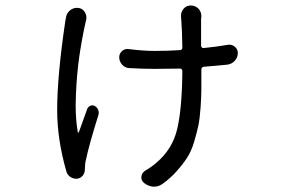

<svg xmlns="http://www.w3.org/2000/svg" viewBox="-20 -618 1040 710"><path d="M223.6 -550.8Q225.6 -568.4 238.3 -579.1Q250 -588.9 263.7 -588.9Q265.6 -588.9 267.6 -588.9Q284.2 -587.9 293 -574.2Q301.8 -560.5 298.8 -544.9Q296.9 -538.1 295.9 -533.2Q282.2 -471.7 272.9 -406.7Q263.7 -341.8 260.7 -265.6Q259.8 -246.1 259.8 -228.5Q259.8 -173.8 267.6 -129.9Q267.6 -127.9 269.5 -127.9Q271.5 -127.9 271.5 -128.9Q277.3 -145.5 302.7 -215.8Q306.6 -223.6 314.9 -227.1Q323.2 -230.5 331.1 -225.6Q339.8 -220.7 343.3 -210.9Q346.7 -201.2 343.8 -192.4Q308.6 -80.1 297.9 -27.3Q293.9 -12.7 293.9 6.8Q293.9 7.8 293.9 7.8Q293.9 21.5 286.1 31.2Q278.3 41 265.6 43Q252 43.9 240.7 36.6Q229.5 29.3 225.6 16.6Q191.4 -102.5 191.4 -210.9Q191.4 -337.9 221.7 -541Q222.7 -545.9 223.6 -550.8ZM821.3 -452.1Q835.9 -455.1 847.7 -445.8Q859.4 -436.5 859.4 -421.9Q859.4 -405.3 848.1 -393.1Q836.9 -380.9 820.3 -378.9Q769.5 -374 734.4 -371.1Q724.6 -370.1 724.6 -360.4Q724.6 -312.5 724.6 -287.1Q724.6 -261.7 721.7 -220.2Q718.8 -178.7 713.4 -153.3Q708 -127.9 697.8 -93.3Q687.5 -58.6 671.9 -34.7Q656.2 -10.7 633.3 15.1Q610.4 41 580.1 62.5Q566.4 72.3 549.8 72.3Q547.9 72.3 545.9 72.3Q527.3 70.3 512.7 58.6Q501 48.8 502.9 34.7Q504.9 20.5 517.6 12.7Q541 -1 557.6 -15.6Q618.2 -66.4 635.7 -142.6Q653.3 -218.8 654.3 -355.5Q654.3 -359.4 651.4 -362.3Q648.4 -365.2 644.5 -364.3Q588.9 -363.3 550.8 -363.3Q509.8 -363.3 457 -366.2Q442.4 -367.2 431.6 -378.9Q420.9 -390.6 420.9 -406.2Q420.9 -419.9 431.2 -429.2Q441.4 -438.5 456.1 -436.5Q508.8 -429.7 552.7 -429.7Q599.6 -429.7 644.5 -432.6Q654.3 -432.6 654.3 -442.4Q653.3 -509.8 650.4 -543.9Q650.4 -548.8 649.4 -556.6Q648.4 -573.2 658.7 -585.4Q668.9 -597.7 685.5 -597.7Q702.1 -597.7 713.9 -585.9Q724.6 -574.2 724.6 -558.6Q724.6 -555.7 723.6 -545.9Q723.6 -543 723.6 -517.6Q723.6 -493.2 723.6 -449.2Q723.6 -445.3 726.6 -442.4Q729.5 -439.5 733.4 -440.4Q782.2 -445.3 821.3 -452.1Z"/></svg>

Font: Gen Jyuu GothicX Regular
Style: Regular
Weight: 400
Designer: [Source Han Sans]
Ryoko NISHIZUKA  (kana & ideographs); Paul D. Hunt (Latin, Greek & Cyrillic); Wenlong ZHANG  (bopomofo
Version: Version 1.002.20150607